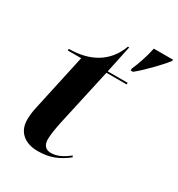

<svg xmlns="http://www.w3.org/2000/svg" viewBox="-182 -879 935 1007"><g transform="rotate(30 286.0 -375.0)"><path d="M407 -611V-600H421C464 -634 537 -709 569 -750L572 -760H455C445 -710 425 -652 407 -611ZM195 10C268 10 317 -11 371 -53L367 -62C334 -36 299 -16 260 -16C224 -16 211 -41 211 -71C211 -101 220 -149 226 -178L303 -526H425L426 -536H305L340 -701H332C291 -587 193 -536 70 -536L68 -526H150L77 -191C70 -161 66 -135 66 -103C67 -31 118 10 195 10Z"/></g></svg>

Font: Noto Serif Display
Style: Bold Italic
Weight: 700
Italic angle: -12°
Designer: Monotype Design Team
Foundry: Monotype Imaging Inc.
Version: Version 2.009